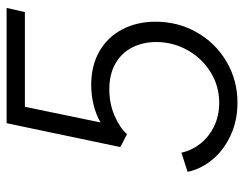

<svg xmlns="http://www.w3.org/2000/svg" viewBox="-102 -658 768 605"><g transform="rotate(-90 282.5 -356.0)"><path d="M43 -149.4 103.5 -168.9Q110.4 -136.2 131.8 -109.1Q153.3 -82 186.5 -65.9Q219.7 -49.8 260.3 -49.8Q314 -49.8 357.9 -77.4Q401.9 -105 427 -150.6Q452.1 -196.3 452.1 -248Q452.1 -289.6 435.3 -323.2Q418.5 -356.9 384.8 -376.5Q351.1 -396 303.2 -396Q257.8 -396 220 -379.6Q182.1 -363.3 161.6 -340.3L121.1 -361.3L196.3 -719.7H559.6L546.4 -662.1H248L198.7 -423.8Q222.2 -437.5 252.9 -445.3Q283.7 -453.1 316.9 -453.1Q377.9 -453.1 422.9 -427.2Q467.8 -401.4 491.9 -355.2Q516.1 -309.1 516.1 -250Q516.1 -179.2 482.4 -120.1Q448.7 -61 390.1 -26.6Q331.5 7.8 260.7 7.8Q205.6 7.8 159.2 -13.2Q112.8 -34.2 82.5 -70.1Q52.2 -106 43 -149.4Z"/></g></svg>

Font: Reddit Sans Chocolate Light
Style: Italic
Weight: 300
Italic angle: -11.25°
Designer: Stephen Hutchings
Version: Version 1.013